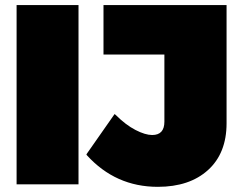

<svg xmlns="http://www.w3.org/2000/svg" viewBox="-20 -721 941 751"><path d="M44.9 0V-701.2H287.1V0ZM317.9 -117.2 428.2 -274.9 433.1 -271Q471.7 -232.4 510 -212.6Q548.3 -192.9 575.2 -192.9Q623 -192.9 623 -245.1V-507.8H384.8V-701.2H866.2V-238.8Q866.2 -121.6 793.7 -55.9Q721.2 9.8 597.2 9.8Q432.1 9.8 319.8 -113.8Z"/></svg>

Font: Trueno UltraBlack
Style: Regular
Weight: 950
Designer: Julieta Ulanovsky
Foundry: Julieta Ulanovsky
Version: Version 3.001b | FøM Fix